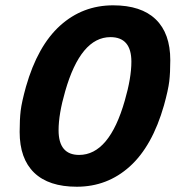

<svg xmlns="http://www.w3.org/2000/svg" viewBox="-20 -690 663 725"><path d="M407.2 -669.9Q513.2 -669.9 568.1 -616.9Q623 -564 623 -462.9Q623 -415 619.1 -382.6Q615.2 -350.1 599.1 -292Q555.2 -138.2 470.2 -61.5Q385.3 15.1 270 15.1Q164.1 15.1 109.1 -37.8Q54.2 -90.8 54.2 -191.9Q54.2 -239.7 58.1 -272.2Q62 -304.7 78.1 -362.8Q122.1 -516.6 207 -593.3Q292 -669.9 407.2 -669.9ZM278.8 -105Q392.6 -105 451.2 -310.1Q476.1 -396 476.1 -457Q476.1 -549.8 397 -549.8Q284.7 -549.8 226.1 -345.2Q201.2 -259.3 201.2 -198.2Q201.2 -105 278.8 -105Z"/></svg>

Font: IntelOne Mono Bold
Style: Italic
Weight: 700
Italic angle: -16°
Designer: Fred Shallcrass
Foundry: Frere-Jones Type LLC
Version: Version 1.200;hotconv 1.1.0;makeotfexe 2.6.0;FJTRelease1.2